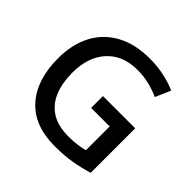

<svg xmlns="http://www.w3.org/2000/svg" viewBox="-181 -902 1090 1090"><g transform="rotate(45 363.5 -357.0)"><path d="M392 -385H651V-28Q593 -10 533.5 0Q474 10 399 10Q234 10 147 -87Q60 -184 60 -357Q60 -469 103.5 -551.5Q147 -634 230 -679Q313 -724 431 -724Q490 -724 544 -712.5Q598 -701 644 -681L604 -589Q568 -606 522.5 -617.5Q477 -629 427 -629Q309 -629 242 -555.5Q175 -482 175 -356Q175 -276 199.5 -214.5Q224 -153 277 -118.5Q330 -84 416 -84Q458 -84 487.5 -88.5Q517 -93 541 -99V-290H392Z"/></g></svg>

Font: Noto Kufi Arabic Medium
Style: Regular
Weight: 500
Designer: Monotype Design Team, David Williams, Khaled Hosny
Foundry: Google LLC
Version: Version 2.109; ttfautohint (v1.8.4.7-5d5b)